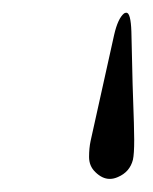

<svg xmlns="http://www.w3.org/2000/svg" viewBox="-20 -33 239 299"><path d="M157.7 21.5Q163.6 -4.4 173.3 -12.2Q175.3 -13.2 176.8 -13.2Q183.6 -13.2 184.6 16.1L186.5 97.7Q187 114.3 188.5 158.2Q189 173.3 189 184.6Q189 207 187 215.8Q182.1 234.9 163.6 242.7Q157.2 245.6 150.9 245.6Q139.2 245.6 128.4 234.9Q118.7 225.6 118.7 211.4Q118.7 197.8 121.1 186.5Z"/></svg>

Font: Caudex
Style: Regular
Weight: 400
Version: Version 1.01